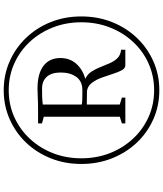

<svg xmlns="http://www.w3.org/2000/svg" viewBox="58 -996 878 1034"><g transform="rotate(-90 497.0 -479.0)"><path d="M131 -480Q131 -569 161.5 -645Q192 -721 246.2 -777.8Q300.5 -834.5 372.8 -866.2Q445 -898 528 -898Q611 -898 683.2 -866.2Q755.5 -834.5 810 -777.8Q864.5 -721 895 -645Q925.5 -569 925.5 -480Q925.5 -391 895 -314.5Q864.5 -238 810 -180.8Q755.5 -123.5 683.2 -91.8Q611 -60 528 -60Q445 -60 372.8 -91.8Q300.5 -123.5 246.2 -180.8Q192 -238 161.5 -314.5Q131 -391 131 -480ZM161.5 -480Q161.5 -397.5 189.2 -326.5Q217 -255.5 267 -201.8Q317 -148 383.8 -118Q450.5 -88 528 -88Q605.5 -88 672.2 -118Q739 -148 788.8 -201.8Q838.5 -255.5 866.2 -326.5Q894 -397.5 894 -480Q894 -562 866.2 -633Q838.5 -704 788.8 -757.5Q739 -811 672.2 -841Q605.5 -871 528 -871Q450 -871 383.5 -841Q317 -811 267 -757.5Q217 -704 189.2 -633Q161.5 -562 161.5 -480ZM385.5 -273V-682L349.5 -692V-713H419.5Q443.5 -713 461 -713.5Q478.5 -714 495.8 -714.8Q513 -715.5 537 -716Q617.5 -716 659.5 -683.8Q701.5 -651.5 701.5 -593Q701.5 -542 670.8 -507.5Q640 -473 589.5 -458.5Q614 -447.5 628.2 -425.5Q642.5 -403.5 652.8 -377.2Q663 -351 673.8 -326.5Q684.5 -302 701.2 -285.2Q718 -268.5 746 -266V-243H662.5Q646 -243 635.5 -262.5Q625 -282 616 -311Q607 -340 596 -370Q585 -400 568.5 -422.2Q552 -444.5 525.5 -449.5L451 -450.5V-273L488.5 -261.5V-243H349.5V-261.5ZM451 -477.5Q457 -476 472.5 -475.2Q488 -474.5 504.8 -474.5Q521.5 -474.5 530 -474.5Q576 -474.5 599.8 -507Q623.5 -539.5 623.5 -591Q623.5 -640.5 600.5 -666Q577.5 -691.5 537.5 -691.5Q512.5 -691.5 493.2 -691Q474 -690.5 451 -687.5Z"/></g></svg>

Font: Merriweather 144pt Light
Style: Italic
Weight: 300
Italic angle: -7.8°
Version: Version 2.101